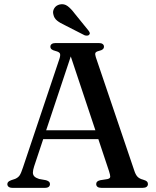

<svg xmlns="http://www.w3.org/2000/svg" viewBox="-20 -908 754 928"><path d="M173.5 -278.5H472L475.5 -235.5H168.5ZM221.5 -18.5Q221.5 -10 215.5 -5Q209.5 0 196.5 0H41.5Q28 0 21.8 -5Q15.5 -10 15.5 -18Q15.5 -24 19.5 -28.5Q23.5 -33 34 -37L53.5 -43.5Q68 -50 75 -60.5Q82 -71 91 -98.5L267 -623Q273 -641 269.8 -649Q266.5 -657 248.5 -661.5Q234.5 -665 229 -670Q223.5 -675 223.5 -682.5Q223.5 -690.5 230 -695.2Q236.5 -700 249 -700H457Q470 -700 476.2 -695.2Q482.5 -690.5 482.5 -682.5Q482.5 -675 477 -670Q471.5 -665 458.5 -662Q444 -658.5 441.2 -652.2Q438.5 -646 443 -632L628.5 -85Q635 -64 644.5 -54Q654 -44 672 -39.5Q685.5 -35.5 690.2 -30.8Q695 -26 695 -18.5Q695 -10 688.5 -5Q682 0 669 0H470.5Q457.5 0 451.2 -5Q445 -10 445 -18.5Q445 -25.5 449.5 -30Q454 -34.5 464.5 -37L499.5 -42.5Q512.5 -45.5 512.8 -53.8Q513 -62 507 -80.5L316 -653.5L330.5 -660.5L145 -104Q139 -85.5 139 -74Q139 -62.5 146.2 -55.2Q153.5 -48 169 -43L202.5 -37Q212 -34 216.8 -29.8Q221.5 -25.5 221.5 -18.5ZM341 -842.5 407.5 -760.5Q411.5 -755.5 413.5 -750.2Q415.5 -745 411 -740Q407.5 -736 401.2 -735.8Q395 -735.5 389 -737.5L293 -786.5Q270 -797 255.8 -808.5Q241.5 -820 238 -838Q233.5 -853 242 -867.5Q250.5 -882 269 -886.5Q290 -891 306.8 -878.5Q323.5 -866 341 -842.5Z"/></svg>

Font: Fraunces 10pt
Style: Regular
Weight: 400
Version: Version 1.000;[b76b70a41]